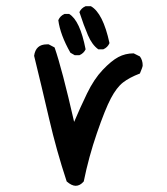

<svg xmlns="http://www.w3.org/2000/svg" viewBox="-20 -599 540 619"><path d="M224 0Q211 0 195 -14Q162 -114 138.5 -215.5Q115 -317 90 -419Q95 -456 131 -456H137L156 -446Q180 -377 219 -206Q238 -251 260.5 -297.5Q283 -344 311 -373.5Q339 -403 361.5 -415Q384 -427 411 -427L431 -417Q440 -405 440 -388Q440 -383 431 -362Q397 -349 376.5 -333Q356 -317 337.5 -282Q319 -247 292.5 -170Q266 -93 250 -14Q238 0 224 0ZM236 -421H221L207 -429Q174 -487 168 -534Q174 -548 188 -554H203Q238 -533 256 -440Q250 -427 236 -421ZM313 -440H297Q277 -454 263.5 -485.5Q250 -517 236 -560Q242 -573 256 -579H273Q312 -557 333 -460Q327 -446 313 -440Z"/></svg>

Font: Xiaolai Mono SC
Style: Regular
Weight: 400
Monospace: yes
Designer: LXGW / Nozomi Seto
Version: Version 3.113;September 30, 2024